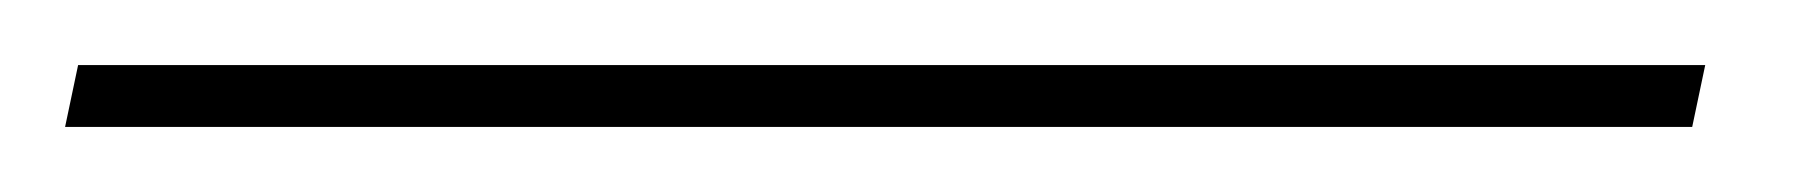

<svg xmlns="http://www.w3.org/2000/svg" viewBox="-39 100 559 59"><path d="M-15 120H485L481 139H-19Z"/></svg>

Font: Afta sans
Style: Italic
Weight: 400
Italic angle: -12°
Designer: par.qink
Foundry: Oriol Esparraguera Font
Version: Version 1.000